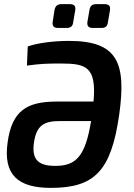

<svg xmlns="http://www.w3.org/2000/svg" viewBox="-20 -902 650 934"><path d="M263 -766H305C324 -766 334 -775 336 -794L346 -852C349 -872 342 -882 318 -882H280C259 -882 249 -873 245 -852L236 -794C234 -774 243 -766 263 -766ZM432 -766H474C493 -766 503 -775 505 -794L515 -852C518 -872 511 -882 487 -882H449C428 -882 418 -873 415 -852L405 -794C403 -774 412 -766 432 -766ZM316 -703C236 -703 160 -692 115 -676L111 -583C181 -592 203 -593 277 -593C399 -593 450 -577 435 -408H256C110 -408 38 -363 17 -209C-5 -53 66 12 227 12C440 12 521 -70 560 -345C595 -597 552 -703 316 -703ZM249 -95C165 -95 134 -127 145 -207C157 -293 195 -313 270 -313H423C395 -140 349 -95 249 -95Z"/></svg>

Font: Exo 2 Semi Bold
Style: Italic
Weight: 600
Italic angle: -8°
Designer: Natanael Gama
Version: Version 1.001;PS 001.001;hotconv 1.0.88;makeotf.lib2.5.64775